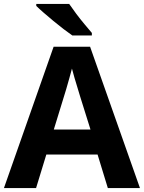

<svg xmlns="http://www.w3.org/2000/svg" viewBox="-20 -954 730 974"><path d="M527 0 475 -170H215L163 0H0L252 -717H437L690 0ZM387 -463Q382 -480 374 -506Q366 -532 358 -559Q350 -586 345 -606Q340 -586 331.5 -556.5Q323 -527 315.5 -500.5Q308 -474 304 -463L253 -297H439ZM331 -934Q346 -912 366.5 -884.5Q387 -857 408.5 -831.5Q430 -806 446 -787V-774H347Q328 -787 302.5 -806.5Q277 -826 250.5 -848Q224 -870 201 -890Q178 -910 164 -924V-934Z"/></svg>

Font: Noto Sans Myanmar
Style: Bold
Weight: 700
Designer: Monotype Design Team
Foundry: Monotype Imaging Inc.
Version: Version 2.107; ttfautohint (v1.8.4.7-5d5b)